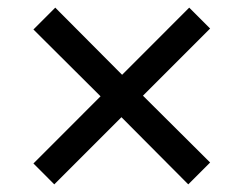

<svg xmlns="http://www.w3.org/2000/svg" viewBox="-20 -574 607 498"><path d="M120.8 -95.8 66.7 -150 240.8 -324.2 66.7 -497.5 123.3 -554.2 296.7 -380 470.8 -554.2 525 -500 350.8 -325.8 525 -152.5 468.3 -95.8 295 -270Z"/></svg>

Font: Familjen Grotesk
Style: Italic
Weight: 400
Italic angle: -9.46201°
Designer: Anders Wikstroem, Jonas Baeckman, Matilda Gysing, Kristian Moeller
Foundry: Familjen STHLM AB
Version: Version 2.000